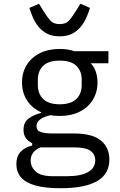

<svg xmlns="http://www.w3.org/2000/svg" viewBox="-20 -788 640 1020"><path d="M301 212Q218 212 166.5 197Q115 182 91 153.5Q67 125 67 84Q67 43 89 19Q111 -5 151 -15V-27Q129 -38 117 -55Q105 -72 105 -98Q105 -138 131.5 -158Q158 -178 198 -188V-192Q151 -213 124 -254Q97 -295 97 -350Q97 -403 122 -443Q147 -483 192 -505.5Q237 -528 297 -528Q341 -528 375 -516H556V-452H462Q481 -432 489.5 -405.5Q498 -379 498 -350Q498 -298 473 -257.5Q448 -217 403 -194.5Q358 -172 297 -172Q284 -172 272 -173Q260 -174 248 -176Q233 -173 215.5 -166Q198 -159 186 -147Q174 -135 174 -117Q174 -94 197 -86.5Q220 -79 257 -79H371Q471 -79 516 -41.5Q561 -4 561 59Q561 137 495.5 174.5Q430 212 301 212ZM260 148H338Q408 148 447 126.5Q486 105 486 63Q486 32 461 13.5Q436 -5 374 -5H195Q170 5 156.5 22.5Q143 40 143 65Q143 99 170 123.5Q197 148 260 148ZM297 -234Q357 -234 385.5 -262Q414 -290 414 -336V-365Q414 -411 385.5 -438.5Q357 -466 297 -466Q238 -466 209.5 -438.5Q181 -411 181 -365V-336Q181 -290 209.5 -262Q238 -234 297 -234ZM297 -595Q257 -595 229.5 -609.5Q202 -624 183.5 -647.5Q165 -671 154 -697Q143 -723 136 -746L187 -768L208 -734Q231 -697 247.5 -678.5Q264 -660 297 -660Q330 -660 346.5 -678.5Q363 -697 386 -734L407 -768L458 -746Q451 -723 440 -697Q429 -671 410.5 -647.5Q392 -624 364.5 -609.5Q337 -595 297 -595Z"/></svg>

Font: Lilex
Style: Regular
Weight: 400
Monospace: yes
Designer: Mike Abbink, Paul van der Laan, Pieter van Rosmalen, Mikhael Khrustik
Foundry: Mikhael Khrustik
Version: Version 2.510